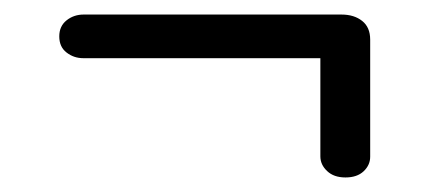

<svg xmlns="http://www.w3.org/2000/svg" viewBox="-20 -444 603 264"><path d="M61.5 -394Q61.5 -408 71.5 -416Q81.5 -424 95 -424H449.5Q467 -424 478 -415.2Q489 -406.5 489 -389.5V-228.5Q489 -217 480 -208.5Q471 -200 455 -200Q439 -200 429.8 -208.8Q420.5 -217.5 420.5 -229V-364H94.5Q81.5 -364 71.5 -371.8Q61.5 -379.5 61.5 -394Z"/></svg>

Font: Fraunces 9pt S000 SemiBold
Style: Regular
Weight: 600
Version: Version 1.000; ttfautohint (v1.8.3)